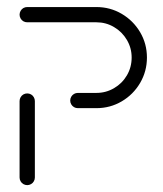

<svg xmlns="http://www.w3.org/2000/svg" viewBox="-20 -539 476 559"><path d="M59.3 0Q53.3 0 48.1 -3Q43 -5.9 40 -11.1Q37 -16.3 37 -22.2V-244.8Q37 -250.7 40 -255.9Q43 -261.1 48.1 -264.1Q53.3 -267 59.3 -267Q65.2 -267 70.4 -264.1Q75.6 -261.1 78.5 -255.9Q81.5 -250.7 81.5 -244.8V-22.2Q81.5 -16.3 78.5 -11.1Q75.6 -5.9 70.4 -3Q65.2 0 59.3 0ZM184.4 -246.3Q184.4 -252.2 187.4 -257.4Q190.4 -262.6 195.6 -265.6Q200.7 -268.5 206.7 -268.5H260.7Q288.5 -268.5 312.2 -282.4Q335.9 -296.3 349.6 -319.8Q363.3 -343.3 363.3 -371.5Q363.3 -399.3 349.4 -422.8Q335.6 -446.3 312 -460.2Q288.5 -474.1 260.7 -474.1H59.3Q53.3 -474.1 48.1 -477Q43 -480 40 -485.2Q37 -490.4 37 -496.3Q37 -502.2 40 -507.4Q43 -512.6 48.1 -515.6Q53.3 -518.5 59.3 -518.5H260.7Q300.7 -518.5 334.4 -498.7Q368.1 -478.9 388 -445.2Q407.8 -411.5 407.8 -371.5Q407.8 -331.5 388 -297.6Q368.1 -263.7 334.4 -243.9Q300.7 -224.1 260.7 -224.1H206.7Q200.7 -224.1 195.6 -227Q190.4 -230 187.4 -235.2Q184.4 -240.4 184.4 -246.3Z"/></svg>

Font: 26F Galaxy Sans
Style: Regular
Weight: 400
Designer: C₂₉H₂₅N₃O₅
Version: Version 1.100;FEAKit 1.0